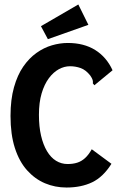

<svg xmlns="http://www.w3.org/2000/svg" viewBox="-20 -826 540 858"><path d="M277 12Q226 12 181 -7Q136 -26 101 -65Q66 -104 46.5 -164.5Q27 -225 27 -308Q27 -381 42.5 -436Q58 -491 84 -528.5Q110 -566 143 -589.5Q176 -613 212 -623.5Q248 -634 283 -634Q355 -634 405.5 -602.5Q456 -571 483 -512L409 -451L402 -445L395 -453Q396 -461 394 -468.5Q392 -476 383 -489Q363 -514 340 -522Q317 -530 293 -530Q267 -530 242.5 -516.5Q218 -503 198 -476Q178 -449 166 -408.5Q154 -368 154 -313Q154 -260 163.5 -219.5Q173 -179 190 -150.5Q207 -122 230.5 -107.5Q254 -93 282 -93Q306 -93 325 -99Q344 -105 360 -119.5Q376 -134 390 -159L478 -94Q441 -35 392 -11.5Q343 12 277 12ZM194 -651 163 -709 330 -806 375 -715Z"/></svg>

Font: Inconsolata ExtraBold
Style: Regular
Weight: 800
Designer: Raph Levien, Cyreal, Brenton Simpson
Foundry: Raph Levien, Cyreal, Google
Version: Version 3.001